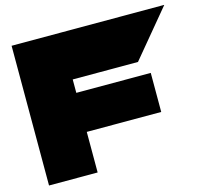

<svg xmlns="http://www.w3.org/2000/svg" viewBox="-105 -850 1042 969"><g transform="rotate(-15 416.0 -365.0)"><path d="M289 -486V-730H832V-729L630 -486ZM35 0V-415L289 -212V0ZM289 -212 35 -415V-416H678V-212ZM35 -416V-730H289V-416Z"/></g></svg>

Font: Foldit Black
Style: Regular
Weight: 900
Version: Version 1.003